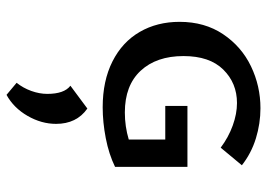

<svg xmlns="http://www.w3.org/2000/svg" viewBox="-135 -382 819 589"><g transform="rotate(90 274.5 -87.5)"><path d="M492 -253V-31Q453 -12 404 -2.5Q355 7 309 7Q228 7 168.5 -23Q109 -53 78 -106.5Q47 -160 47 -229Q47 -306 85 -362.5Q123 -419 183.5 -448Q244 -477 312 -477Q359 -477 404.5 -463Q450 -449 487 -420L433 -355Q401 -379 365 -392Q329 -405 296 -405Q235 -405 193.5 -363Q152 -321 152 -241Q152 -158 197 -109.5Q242 -61 325 -61Q368 -61 408 -73V-185H305V-253ZM360 150Q360 195 335.5 237.5Q311 280 271 302L234 271Q250 251 259 226Q268 201 268 177Q268 125 243 106L313 54Q360 87 360 150Z"/></g></svg>

Font: Ysabeau SC Semibold
Style: Regular
Weight: 600
Designer: Christian Thalmann (Catharsis Fonts)
Version: Version 0.003